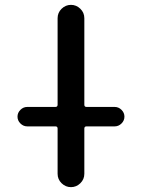

<svg xmlns="http://www.w3.org/2000/svg" viewBox="-20 -770 584 790"><path d="M92 -250Q76 -250 64 -262Q52 -274 52 -290Q52 -306 64 -318Q76 -330 92 -330H208Q217 -330 217 -339V-695Q217 -718 233.5 -734Q250 -750 272 -750Q294 -750 310.5 -734Q327 -718 327 -695V-339Q327 -330 336 -330H452Q468 -330 480 -318Q492 -306 492 -290Q492 -274 480 -262Q468 -250 452 -250H336Q327 -250 327 -241V-55Q327 -32 310.5 -16Q294 0 272 0Q250 0 233.5 -16Q217 -32 217 -55V-241Q217 -250 208 -250Z"/></svg>

Font: Rounded Mplus 1c Medium
Style: Regular
Weight: 500
Version: Version 1.059.20150529